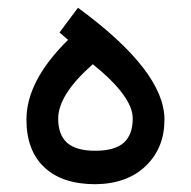

<svg xmlns="http://www.w3.org/2000/svg" viewBox="-20 -475 490 493"><path d="M218.3 -310.1Q129.4 -231.9 129.4 -170.4Q129.4 -128.9 152.3 -108.4Q175.3 -87.9 224.6 -87.9Q274.4 -87.9 297.6 -108.4Q320.8 -128.9 320.8 -170.9Q320.8 -227.5 218.3 -310.1ZM180.2 -455.1Q402.3 -292.5 402.3 -168Q402.3 -95.2 354.5 -49.1Q306.6 -2.9 225.1 -2Q140.1 -2 94 -45.2Q47.9 -88.4 47.9 -168Q47.9 -267.6 154.8 -372.6L132.8 -391.6Z"/></svg>

Font: Vazir FD
Style: FD
Weight: 400
Foundry: Based on Dejavu fonts, by Saber Rastikerdar
Version: Version 26.0.0